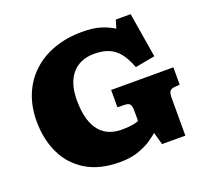

<svg xmlns="http://www.w3.org/2000/svg" viewBox="-124 -866 1116 1032"><g transform="rotate(-20 434.0 -350.0)"><path d="M395 14Q280 14 202.5 -33Q125 -80 86.5 -161.5Q48 -243 48 -345Q48 -429 76 -497Q104 -565 156 -613.5Q208 -662 280.5 -688Q353 -714 441 -714Q503 -714 544.5 -701.5Q586 -689 621 -667L635 -714H720L762 -458L649 -437Q628 -492 602.5 -523Q577 -554 543 -567.5Q509 -581 462 -581Q420 -581 388 -567Q356 -553 334 -526.5Q312 -500 301 -463Q290 -426 290 -379Q290 -313 303.5 -268.5Q317 -224 341 -197Q365 -170 396 -158.5Q427 -147 463 -147Q485 -147 502.5 -148.5Q520 -150 534.5 -153Q549 -156 561 -161V-217Q561 -243 554.5 -254.5Q548 -266 525 -267L482 -268V-367H838V-268L806 -265Q786 -263 779.5 -251.5Q773 -240 773 -214V0H640L620 -71Q610 -62 581.5 -41.5Q553 -21 506.5 -3.5Q460 14 395 14Z"/></g></svg>

Font: Literata Variable Black
Style: Regular
Weight: 900
Designer: Latin by Veronika Burian and Jose Scaglione. Greek by Irene Vlachou. Cyrillic by Vera Evstafieva.
Foundry: TypeTogether
Version: Version 3.021